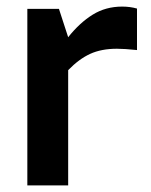

<svg xmlns="http://www.w3.org/2000/svg" viewBox="-20 -563 459 583"><path d="M63 -536H159L187 -450Q222 -494 261.5 -518.5Q301 -543 351 -543Q375 -543 396 -537V-411Q358 -415 335 -415Q288 -415 254 -399.5Q220 -384 187 -350V0H63Z"/></svg>

Font: Exo SemiBold
Style: Regular
Weight: 600
Designer: Natanael Gama
Foundry: Natanael Gama
Version: Version 1.500